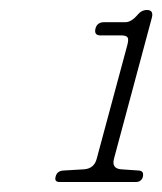

<svg xmlns="http://www.w3.org/2000/svg" viewBox="-20 -733 325 385"><path d="M181.5 -662Q168 -662 171.5 -676Q175 -688.5 188.5 -688.5H231.5Q243.5 -688.5 256.5 -704Q264 -713 274.5 -713Q288.5 -713 284.5 -697.5L208.5 -414.5Q203.5 -395 223 -393.5L259 -391Q269 -390 266.5 -378.5Q263.5 -368 252 -368H100Q88.5 -368 91.5 -378.5Q94 -390 106.5 -391L148.5 -393.5Q169 -395 174 -415L235 -641.5Q238.5 -654 235.8 -658Q233 -662 223 -662Z"/></svg>

Font: Fraunces 9pt SuperSoft Thin
Style: Italic
Weight: 100
Italic angle: -16°
Version: Version 1.000;[0bf87f6ff]